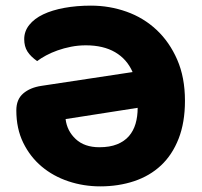

<svg xmlns="http://www.w3.org/2000/svg" viewBox="-20 -646 716 682"><path d="M38 -254Q38 -293 62.5 -314Q87 -335 127 -341L451 -390Q431 -436 389 -460.5Q347 -485 285 -485Q258 -485 232.5 -480Q207 -475 184.5 -467Q162 -459 143.5 -449Q125 -439 112 -429Q89 -445 77.5 -463Q66 -481 66 -507Q66 -535 84 -557.5Q102 -580 133.5 -595Q165 -610 208.5 -618Q252 -626 303 -626Q369 -626 429.5 -604.5Q490 -583 536 -540Q582 -497 609.5 -434Q637 -371 637 -288Q637 -211 614.5 -153.5Q592 -96 552 -58.5Q512 -21 456.5 -2.5Q401 16 336 16Q277 16 223 -2Q169 -20 128 -54.5Q87 -89 62.5 -139Q38 -189 38 -254ZM333 -123Q370 -123 396 -133.5Q422 -144 438 -162.5Q454 -181 461.5 -206.5Q469 -232 469 -263L213 -223Q218 -181 249 -152Q280 -123 333 -123Z"/></svg>

Font: Baloo Thambi
Style: Regular
Weight: 400
Designer: Aadarsh Rajan and Ek Type
Foundry: Ek Type
Version: Version 1.100;PS 1.000;hotconv 1.0.88;makeotf.lib2.5.647800;